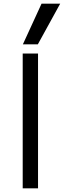

<svg xmlns="http://www.w3.org/2000/svg" viewBox="-20 -1020 346 1040"><path d="M103 0V-730H186V0ZM185 -780H104L205 -1000H306Z"/></svg>

Font: M PLUS 2 Thin
Style: Regular
Weight: 400
Version: Version 1.001